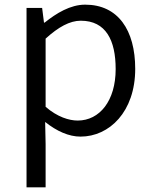

<svg xmlns="http://www.w3.org/2000/svg" viewBox="-20 -574 655 825"><path d="M94 231H176V45L174 -50C224 -10 276 13 326 13C450 13 561 -94 561 -278C561 -445 487 -554 346 -554C282 -554 222 -517 172 -477H169L161 -540H94ZM314 -56C277 -56 227 -71 176 -115V-408C231 -458 280 -485 327 -485C435 -485 477 -401 477 -277C477 -141 408 -56 314 -56Z"/></svg>

Font: Noto Sans CJK SC DemiLight
Style: Regular
Weight: 350
Designer: Ryoko NISHIZUKA 西塚涼子 (kana, bopomofo & ideographs); Paul D. Hunt (Latin, Greek & Cyrillic); Sandoll Communications 산돌커뮤니
Foundry: Adobe
Version: Version 2.004;hotconv 1.0.118;makeotfexe 2.5.65603